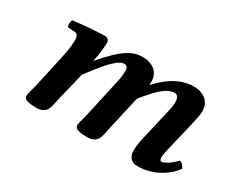

<svg xmlns="http://www.w3.org/2000/svg" viewBox="-80 -658 1046 886"><g transform="rotate(30 443.0 -214.5)"><path d="M146 -243 108 -72C103 -52 95 -27 95 -17C95 -1 105 10 161 10C222 10 221 -34 230 -72L268 -228C331 -310 377 -369 413 -369C424 -369 433 -364 433 -343C433 -324 432 -309 424 -275L379 -72C374 -52 366 -27 366 -17C366 -1 376 10 432 10C493 10 492 -34 501 -72L543 -258C596 -324 639 -369 680 -369C691 -369 705 -364 705 -333C705 -319 704 -309 696 -275L659 -115C651 -83 646 -41 652 -23C660 -3 671 10 701 10C771 10 840 -23 886 -82C883 -91 871 -110 857 -110C831 -80 797 -63 787 -63C770 -63 777 -98 783 -124L821 -283C829 -318 834 -341 834 -359C834 -419 784 -439 745 -439C698 -439 634 -422 561 -341C562 -347 562 -353 562 -359C562 -419 512 -439 473 -439C421 -439 375 -418 283 -310L282 -311C291 -353 295 -395 295 -412C295 -426 284 -436 271 -436C239 -436 152 -429 105 -423C98 -415 97 -394 103 -385L143 -382C157 -381 161 -364 161 -352C161 -341 161 -309 146 -243Z"/></g></svg>

Font: Libertinus Serif
Style: Bold Italic
Weight: 700
Italic angle: -12°
Designer: Philipp H. Poll, Khaled Hosny
Foundry: Caleb Maclennan
Version: Version 7.050;RELEASE